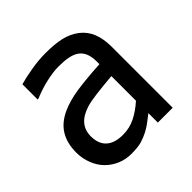

<svg xmlns="http://www.w3.org/2000/svg" viewBox="-154 -689 834 834"><g transform="rotate(-45 262.5 -272.0)"><path d="M371.1 -58.1Q357.9 -48.3 341.3 -35.2Q304.2 -5.9 257.8 8.3Q234.4 15.1 193.8 15.1Q160.2 15.1 130.1 2.7Q100.1 -9.8 76.7 -33.2Q54.2 -55.7 41.3 -88.9Q28.3 -122.1 28.3 -158.2Q28.3 -215.8 52.5 -255.4Q76.7 -294.9 127.9 -317.9Q169.9 -336.9 227.8 -345.5Q285.6 -354 371.1 -358.9V-376.5Q371.1 -436.5 334 -459Q305.2 -477.5 238.8 -477.5Q206.1 -477.5 163.1 -467.8Q120.1 -458 78.1 -440.4H72.8V-533.7Q104.5 -543 150.9 -550.8Q197.3 -558.6 239.3 -558.6Q296.9 -558.6 335.2 -549.6Q373.5 -540.5 403.3 -518.1Q433.1 -495.6 447.8 -460Q462.4 -424.3 462.4 -373V0H371.1ZM371.1 -285.6 361.3 -284.7Q311 -280.3 271.7 -275.4Q232.4 -270.5 207.5 -263.2Q123 -236.8 123 -164.1Q123 -117.2 149.4 -93.3Q175.8 -69.3 226.6 -69.3Q267.1 -69.3 301.8 -86.4Q336.4 -103.5 371.1 -134.3Z"/></g></svg>

Font: SG Kara Bold
Style: Regular
Weight: 400
Designer: Damoon Khanjanzadeh
Version: Version 1.000